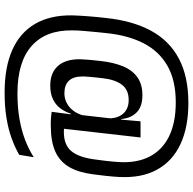

<svg xmlns="http://www.w3.org/2000/svg" viewBox="-22 -684 878 875"><g transform="rotate(90 417.5 -246.0)"><path d="M369 -35.5Q312 -35.5 280.8 -69.8Q249.5 -104 249.5 -168.5Q249.5 -174 250 -180.5Q250.5 -187 251 -197.2Q251.5 -207.5 253 -224Q254.5 -240.5 257.5 -265Q264 -324.5 281.8 -367.2Q299.5 -410 331.8 -432.8Q364 -455.5 413 -455.5Q465 -455.5 491.5 -429.5Q518 -403.5 522 -359.5H542L518.5 -288.5Q519 -291.5 519 -294.8Q519 -298 519 -301Q519 -331 508.5 -351.5Q498 -372 479.5 -382.5Q461 -393 435.5 -393Q388.5 -393 365.2 -361.5Q342 -330 336 -275Q333 -250.5 331.5 -234.2Q330 -218 329.2 -208Q328.5 -198 328.2 -192Q328 -186 328 -182Q328 -141 347.5 -120.5Q367 -100 404.5 -100Q429 -100 449.2 -110.8Q469.5 -121.5 484 -140.8Q498.5 -160 505.5 -185.5L515.5 -129H497.5Q488.5 -101.5 472.5 -80.5Q456.5 -59.5 431 -47.5Q405.5 -35.5 369 -35.5ZM489 -42 503 -148 502 -161.5 521.5 -333 523.5 -345.5 532 -442.5 532.5 -447H606L561 -51ZM545 -99.5Q554 -99 561.2 -98.2Q568.5 -97.5 581 -97.5Q638.5 -97.5 667 -130.2Q695.5 -163 705.5 -234Q709.5 -261.5 712 -283.8Q714.5 -306 716 -322.2Q717.5 -338.5 718 -348Q723 -430 693.2 -488Q663.5 -546 601.2 -576.8Q539 -607.5 446 -607.5Q345 -607.5 278.8 -569.2Q212.5 -531 176.5 -460.5Q140.5 -390 130.5 -292.5Q128 -268.5 126 -249.2Q124 -230 122.8 -214.2Q121.5 -198.5 120.2 -185.2Q119 -172 118.5 -160.2Q118 -148.5 118 -136.5Q116 -15.5 188.8 49.2Q261.5 114 405.5 114Q469.5 114 523 104.5Q576.5 95 619.8 78Q663 61 696 39.5L685 106Q651 125.5 609 140.8Q567 156 515.5 164.2Q464 172.5 401 172.5Q286 172.5 207.2 137.5Q128.5 102.5 88.5 34Q48.5 -34.5 49.5 -134Q50 -146.5 50.5 -159.2Q51 -172 52 -186Q53 -200 54.2 -215.8Q55.5 -231.5 57.2 -249.8Q59 -268 61.5 -289.5Q74 -410.5 119.5 -494.5Q165 -578.5 246.8 -621.8Q328.5 -665 448.5 -665Q559 -665 636.2 -629Q713.5 -593 752.5 -522.5Q791.5 -452 786 -349Q785.5 -338 784.2 -322.5Q783 -307 780.5 -284.8Q778 -262.5 774 -231.5Q765.5 -164.5 740.8 -122Q716 -79.5 671.2 -59Q626.5 -38.5 556.5 -38Q538 -37.5 521.8 -38.5Q505.5 -39.5 489 -42Z"/></g></svg>

Font: Anek Tamil
Style: Regular
Weight: 400
Designer: Aadarsh Rajan (Tamil), Yesha Goshar (Latin)
Foundry: Ek Type
Version: Version 1.003